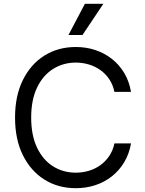

<svg xmlns="http://www.w3.org/2000/svg" viewBox="-20 -986 767 1016"><path d="M673.3 -500H585.4Q577.6 -538.1 558.1 -566.9Q538.6 -595.7 511.2 -615.2Q483.9 -634.8 450.4 -644.8Q417 -654.8 380.9 -654.8Q314.9 -654.8 261.2 -621.3Q207.5 -587.9 176.3 -522.9Q145 -458 145 -363.8Q145 -269.5 176.3 -204.3Q207.5 -139.2 261 -105.7Q314.5 -72.3 380.9 -72.3Q417 -72.3 450.4 -82.3Q483.9 -92.3 511.2 -112.1Q538.6 -131.8 558.1 -160.6Q577.6 -189.5 585.4 -227.1H673.3Q663.6 -171.4 637.2 -127.4Q610.8 -83.5 571.8 -52.7Q532.7 -22 484.1 -6.1Q435.5 9.8 380.9 9.8Q287.6 9.8 215.1 -35.6Q142.6 -81.1 101.1 -164.8Q59.6 -248.5 59.6 -363.8Q59.6 -479 101.1 -562.7Q142.6 -646.5 215.1 -691.9Q287.6 -737.3 380.9 -737.3Q436 -737.3 484.4 -721.2Q532.7 -705.1 571.8 -674.6Q610.8 -644 637.2 -600.1Q663.6 -556.2 673.3 -500ZM342.3 -800.8 429.2 -965.8H526.9L416.5 -800.8Z"/></svg>

Font: Sahel VF Regular
Style: Regular
Weight: 400
Foundry: Saber Rastikerdar (saber.rastikerdar@gmail.com)
Version: Version 3.4.0